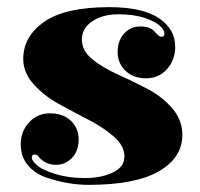

<svg xmlns="http://www.w3.org/2000/svg" viewBox="-20 -507 560 537"><path d="M490 -130Q490 -66 424.5 -28Q359 10 228 10Q169 10 108 -11Q77 -22 57.5 -45.5Q38 -69 38 -104Q38 -139 61 -164.5Q84 -190 120 -190Q156 -190 178 -169.5Q200 -149 200 -117Q200 -85 181.5 -65.5Q163 -46 136.5 -46Q110 -46 91 -65Q89 -67 88 -68.5Q87 -70 86 -71Q85 -72 84 -73Q80 -75 77 -75Q69 -75 69 -66Q69 -57 84.5 -44Q100 -31 136 -20Q172 -9 217.5 -9Q263 -9 295.5 -24.5Q328 -40 328 -69.5Q328 -99 299 -124.5Q270 -150 228.5 -171.5Q187 -193 145 -216Q103 -239 74 -271.5Q45 -304 45 -342Q45 -405 103.5 -446Q162 -487 286 -487Q378 -487 424 -456.5Q470 -426 470 -376Q470 -339 447 -313.5Q424 -288 388.5 -288Q353 -288 331 -309Q309 -330 309 -361.5Q309 -393 327 -413Q345 -433 372.5 -433Q400 -433 412.5 -418.5Q425 -404 431 -404Q440 -404 440 -413Q440 -422 428 -434Q416 -446 385.5 -456.5Q355 -467 311 -467Q267 -467 238 -447.5Q209 -428 209 -396.5Q209 -365 238 -341.5Q267 -318 308 -299.5Q349 -281 390.5 -259.5Q432 -238 461 -205Q490 -172 490 -130Z"/></svg>

Font: Elsie Black
Style: Regular
Weight: 900
Designer: Alejandro Inler
Foundry: Alejandro Inler
Version: 1.002